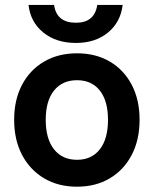

<svg xmlns="http://www.w3.org/2000/svg" viewBox="-20 -726 608 760"><path d="M465.5 -706.5Q457.5 -638.5 407.5 -597.2Q357.5 -556 280.5 -556Q202.5 -556 151.5 -597.2Q100.5 -638.5 93 -706.5H194Q204 -636 280.5 -636Q354.5 -636 365 -706.5ZM36 -252Q36 -331 67.2 -390.2Q98.5 -449.5 154.5 -482.2Q210.5 -515 285 -515Q359 -515 414.8 -482.2Q470.5 -449.5 501.5 -390.2Q532.5 -331 532.5 -252Q532.5 -172.5 501.5 -113Q470.5 -53.5 414.8 -20.2Q359 13 285 13Q210.5 13 154.5 -20.2Q98.5 -53.5 67.2 -113Q36 -172.5 36 -252ZM407.5 -252Q407.5 -326.5 375.2 -367.5Q343 -408.5 285 -408.5Q226.5 -408.5 193.8 -367.5Q161 -326.5 161 -252Q161 -176.5 193.8 -135Q226.5 -93.5 285 -93.5Q343 -93.5 375.2 -135Q407.5 -176.5 407.5 -252Z"/></svg>

Font: Overused Grotesk SemiBold
Style: Regular
Weight: 610
Version: Version 0.004